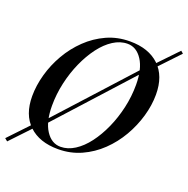

<svg xmlns="http://www.w3.org/2000/svg" viewBox="-160 -911 1099 1122"><g transform="rotate(20 389.5 -350.0)"><path d="M470 -704Q425 -704 382 -676.5Q339 -649 302.5 -600.5Q266 -552 238 -489.5Q210 -427 194 -356Q178 -285 178 -213Q178 -115 214 -59.5Q250 -4 306 -4Q351 -4 394 -31.5Q437 -59 473.5 -107.5Q510 -156 538 -218.5Q566 -281 582 -352Q598 -423 598 -495Q598 -593 562 -648.5Q526 -704 470 -704ZM50 -226Q50 -292 69.5 -362Q89 -432 126 -496Q163 -560 216 -611Q269 -662 335 -692Q401 -722 479 -722Q595 -722 661 -659.5Q727 -597 727 -481Q727 -415 707 -345.5Q687 -276 650 -212Q613 -148 560 -97Q507 -46 440.5 -16Q374 14 297 14Q181 14 115.5 -48.5Q50 -111 50 -226ZM643 -632 778 -773 793 -760 653 -612ZM144 -76 3 73 -14 59 131 -94ZM146 -95 634 -632 644 -612 159 -77Z"/></g></svg>

Font: Playfair Display Medium
Style: Italic
Weight: 500
Italic angle: -14°
Designer: Claus Eggers Sørensen
Foundry: Claus Eggers Sørensen
Version: Version 1.203